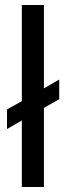

<svg xmlns="http://www.w3.org/2000/svg" viewBox="-20 -745 262 765"><path d="M67 0V-265L8 -231V-309L67 -342V-725H155V-393L216 -428V-350L155 -315V0Z"/></svg>

Font: Libra Sans
Style: Regular
Weight: 400
Foundry: Context Ltd
Version: Version 1.000; ttfautohint (v1.3)